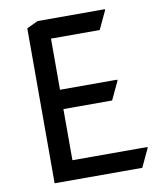

<svg xmlns="http://www.w3.org/2000/svg" viewBox="-83 -804 731 870"><g transform="rotate(-10 282.5 -368.5)"><path d="M97.7 0V-712.9L149.4 -737.3H459V-732.4L419.4 -648.4H195.3V-413.1H459V-408.2L419.4 -324.2H195.3V-88.9H540.5V-84L501 0Z"/></g></svg>

Font: Nova Flat
Style: Book
Weight: 400
Version: Version 2.000